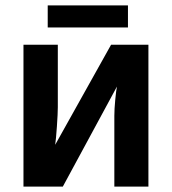

<svg xmlns="http://www.w3.org/2000/svg" viewBox="-20 -695 640 715"><path d="M195.3 -528.3V-295.9Q195.3 -273.4 191.9 -224.1Q188.5 -174.8 185.5 -155.8L393.6 -528.3H532.7V0H405.8V-263.7Q405.8 -288.1 409.2 -323.7Q412.6 -359.4 415.5 -372.6L213.9 0H67.4V-528.3ZM157.7 -674.8H456.5V-592.8H157.7Z"/></svg>

Font: Cousine
Style: Bold
Weight: 700
Monospace: yes
Designer: Steve Matteson
Foundry: Ascender Corporation
Version: Version 1.20